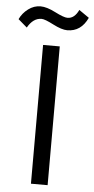

<svg xmlns="http://www.w3.org/2000/svg" viewBox="-104 -894 455 929"><g transform="rotate(5 123.0 -429.5)"><path d="M83 0V-674H164V0ZM243 -858 292 -824Q260 -755 193 -755Q166 -755 123.5 -777Q81 -799 65 -799Q24 -799 -3 -751L-46 -788Q-32 -818 -4.5 -838.5Q23 -859 55 -859Q85 -859 128 -837Q171 -815 189 -815Q223 -815 243 -858Z"/></g></svg>

Font: Hind Regular
Style: Regular
Weight: 400
Designer: Manushi Parikh, Satya Rajpurohit
Foundry: Indian Type Foundry
Version: Version 1.201;PS 1.0;hotconv 1.0.78;makeotf.lib2.5.61930; tt